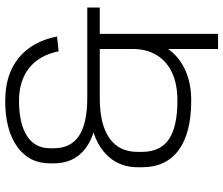

<svg xmlns="http://www.w3.org/2000/svg" viewBox="-80 -667 857 737"><g transform="rotate(-90 348.5 -298.5)"><path d="M331 7Q206 7 140.5 -41.5Q75 -90 75 -182V-199Q75 -264 115 -309.5Q155 -355 229 -374V-362Q161 -379 125.5 -419Q90 -459 90 -520V-536Q90 -616 154.5 -661.5Q219 -707 330 -707Q431 -707 494.5 -655.5Q558 -604 577 -508L520 -502Q505 -576 456 -615Q407 -654 330 -654Q243 -654 195.5 -623.5Q148 -593 148 -536V-520Q148 -455 196 -423.5Q244 -392 341 -392H688V-344H341Q239 -344 186.5 -307Q134 -270 134 -199V-182Q134 -112 182 -79Q230 -46 331 -46Q393 -46 437 -66Q481 -86 505 -125Q529 -164 529 -218H568Q568 -149 539.5 -98.5Q511 -48 457.5 -20.5Q404 7 331 7ZM587 -367V110H529V-367Z"/></g></svg>

Font: Pathway Extreme 8pt Thin 12pt Thin
Style: Regular
Weight: 250
Version: Version 1.001;gftools[0.9.26]